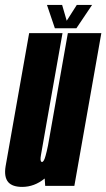

<svg xmlns="http://www.w3.org/2000/svg" viewBox="-49 -730 418 754"><path d="M128.5 0 126.5 -29Q86 4 38 4Q0 4 -16.5 -14.5Q-34 -35 -27 -77Q-12.5 -158 4.5 -255.5L65.5 -600H196.5L135.5 -256Q117 -150 112 -122Q107.5 -97.5 114 -94.5Q114.5 -94 116 -94Q123.5 -94 130 -118.5Q134.5 -134 139.5 -158.5L217.5 -600H349L243 0ZM166.5 -619 135.5 -710.5H195L213 -648.5L252.5 -710.5H312.5L251 -619Z"/></svg>

Font: Anybody UltraCondensed Regular
Style: Bold Italic
Weight: 700
Width: 1
Italic angle: -10°
Designer: Tyler Finck
Foundry: Etcetera Type Company
Version: Version 1.010; ttfautohint (v1.8.3) -l 8 -r 50 -G 200 -x 14 